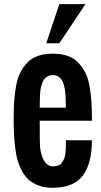

<svg xmlns="http://www.w3.org/2000/svg" viewBox="-20 -891 484 920"><path d="M264.2 -683.6H201.7L264.2 -871.1H389.2ZM170.4 -281.2Q170.4 -204.1 171.9 -185.5Q183.1 -96.7 232.9 -93.8Q248 -93.8 259.3 -98.1Q270.5 -102.5 277.3 -112.8Q284.2 -123 288.1 -132.1Q292 -141.1 293.7 -158.7Q295.4 -176.3 295.7 -187Q295.9 -197.8 295.9 -218.8H420.4Q420.4 -106.4 376 -48.8Q331.5 8.8 232.4 8.8Q196.8 8.8 168.5 -1Q140.1 -10.7 120.8 -26.6Q101.6 -42.5 87.4 -68.1Q73.2 -93.8 65.2 -120.1Q57.1 -146.5 52.7 -183.3Q48.3 -220.2 46.9 -252.4Q45.4 -284.7 45.4 -327.1Q45.4 -373.5 48.1 -409.2Q50.8 -444.8 57.6 -481.7Q64.5 -518.6 77.9 -544.4Q91.3 -570.3 111.6 -591.6Q131.8 -612.8 162.4 -623.3Q192.9 -633.8 232.9 -633.8Q272.9 -633.8 303.5 -623.3Q334 -612.8 354.2 -591.6Q374.5 -570.3 387.9 -544.4Q401.4 -518.6 408.2 -481.7Q415 -444.8 417.7 -409.2Q420.4 -373.5 420.4 -327.1V-312.5H170.4ZM295.4 -375Q295.4 -451.2 287.1 -481.4Q273.4 -531.2 232.9 -531.2Q219.7 -531.2 209.7 -525.9Q199.7 -520.5 193.1 -512.9Q186.5 -505.4 181.9 -491.7Q177.2 -478 175 -467.3Q172.9 -456.5 171.9 -438Q170.9 -419.4 170.7 -409.4Q170.4 -399.4 170.4 -380.4Q170.4 -377 170.4 -375Z"/></svg>

Font: OswaldRegular
Style: Regular
Weight: 400
Designer: vernon adams
Foundry: vernon adams
Version: Version 1.000